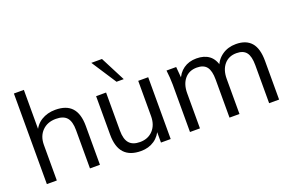

<svg xmlns="http://www.w3.org/2000/svg" viewBox="-95 -1106 2230 1466"><g transform="rotate(-20 1020.5 -372.5)"><path d="M78.6 0V-736H159.6V-390.7H146.7Q168.1 -450 217.7 -480.7Q267.3 -511.3 331.9 -511.3Q422.4 -511.3 466.2 -462.6Q509.9 -414 509.9 -315.8V0H428.9V-310.8Q428.9 -381 401.4 -412.8Q373.8 -444.6 312.6 -444.6Q243.4 -444.6 201.5 -401.9Q159.6 -359.3 159.6 -288.6V0Z M842.4 8.9Q752.5 8.9 707.1 -39.9Q661.6 -88.8 661.6 -189.6V-502.3H742.6V-192.2Q742.6 -122.9 770.9 -90.6Q799.2 -58.3 858 -58.3Q923.6 -58.3 963.7 -101.3Q1003.8 -144.4 1003.8 -215.8V-502.3H1084.8V0H1005.8V-113.1H1018.7Q997.8 -54.8 951.3 -22.9Q904.7 8.9 842.4 8.9ZM845.7 -552.3 714.3 -753.8H800.7L904.3 -552.3Z M1241.6 0V-385.9Q1241.6 -414.2 1239.3 -443.6Q1237.1 -472.9 1233.6 -502.3H1312.2L1321.7 -391.7H1309.7Q1329.6 -449 1373.4 -480.2Q1417.1 -511.3 1478.7 -511.3Q1541.9 -511.3 1581.7 -481.2Q1621.4 -451.1 1635.3 -387.9H1620.4Q1639.3 -444.6 1687 -477.9Q1734.7 -511.3 1799.4 -511.3Q1881.7 -511.3 1923.7 -463.4Q1965.7 -415.5 1965.7 -313.8V0H1884.7V-309.3Q1884.7 -380.4 1860 -412.5Q1835.2 -444.6 1780 -444.6Q1716.9 -444.6 1680.3 -401.4Q1643.7 -358.3 1643.7 -285.2V0H1562.7V-309.3Q1562.7 -380.4 1537.9 -412.5Q1513.1 -444.6 1458 -444.6Q1394.9 -444.6 1358.7 -401.4Q1322.6 -358.3 1322.6 -285.2V0Z"/></g></svg>

Font: Mulish ExtraLight
Style: Regular
Weight: 200
Designer: Vernon Adams
Foundry: Vernon Adams
Version: Version 3.603